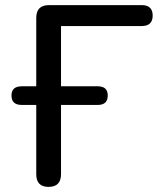

<svg xmlns="http://www.w3.org/2000/svg" viewBox="-20 -725 625 752"><path d="M170 7Q122 7 122 -43V-314H65Q25 -314 25 -351Q25 -387 65 -387H122V-655Q122 -705 172 -705H535Q578 -705 578 -664Q578 -623 535 -623H219V-387H363Q402 -387 402 -351Q402 -314 363 -314H219V-43Q219 7 170 7Z"/></svg>

Font: Chiron GoRound TC
Style: Regular
Weight: 400
Designer: Ryoko NISHIZUKA 西塚涼子 (kana, bopomofo & ideographs); Paul D. Hunt (Latin, Greek & Cyrillic); Sandoll Communications 산돌커뮤니
Foundry: Adobe
Version: Version 1.000;hotconv 1.1.1;makeotfexe 2.6.0